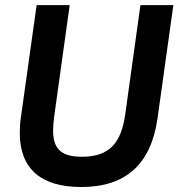

<svg xmlns="http://www.w3.org/2000/svg" viewBox="-20 -717 699 752"><path d="M298 15.5C471 15.5 571.5 -72 597 -254L659 -697H530L470.5 -269C455.5 -162.5 413 -103 301 -103C217 -103 188 -136.5 188 -205.5C188 -222 189.5 -241.5 192.5 -263L253 -697H123.5L61.5 -255C58.5 -234.5 57.5 -214.5 57.5 -196.5C57.5 -56.5 140 15.5 298 15.5Z"/></svg>

Font: HK Grotesk
Style: Bold Italic
Weight: 700
Italic angle: -16°
Designer: Alfredo Marco Pradil
Foundry: Hanken Design Co.
Version: Version 3.001;FEAKit 1.0